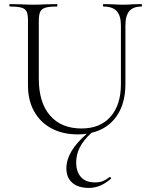

<svg xmlns="http://www.w3.org/2000/svg" viewBox="-20 -645 737 940"><path d="M673 -613Q632 -613 613 -590.5Q594 -568 594 -520V-234Q594 -137 550 -75Q506 -13 428 5Q389 41 371 76Q353 111 353 150Q353 196 376.5 222Q400 248 445 248Q468 248 484 241.5Q500 235 516 222H518Q521 222 523.5 225Q526 228 523 230Q472 275 416 275Q362 275 333.5 249.5Q305 224 305 179Q305 96 405 10Q384 13 361 13Q287 13 232 -16.5Q177 -46 147 -100Q117 -154 117 -225V-544Q117 -574 110.5 -588Q104 -602 85.5 -607.5Q67 -613 28 -613Q26 -613 26 -619Q26 -625 28 -625L76 -624Q118 -622 143 -622Q170 -622 212 -624L258 -625Q261 -625 261 -619Q261 -613 258 -613Q219 -613 201 -607Q183 -601 176.5 -586.5Q170 -572 170 -542V-260Q170 -143 225 -79.5Q280 -16 379 -16Q470 -16 521 -73.5Q572 -131 572 -233V-520Q572 -568 551.5 -590.5Q531 -613 487 -613Q484 -613 484 -619Q484 -625 487 -625L529 -624Q563 -622 584 -622Q602 -622 632 -624L673 -625Q675 -625 675 -619Q675 -613 673 -613Z"/></svg>

Font: Cormorant Garamond Light
Style: Regular
Weight: 300
Designer: Christian Thalmann (Catharsis Fonts)
Version: Version 3.000